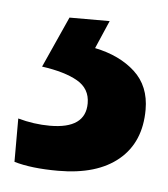

<svg xmlns="http://www.w3.org/2000/svg" viewBox="-32 -30 263 300"><g transform="rotate(5 100.0 120.0)"><path d="M197 133Q197 184 163.5 212Q130 240 69 240Q27 240 0 232V164Q25 171 50 171Q106 171 106 131Q106 108 86 96.5Q66 85 30 80L66 0H129L110 44Q149 52 173 74Q197 96 197 133Z"/></g></svg>

Font: Noto Sans Hebrew Condensed SemiBold
Style: Regular
Weight: 600
Width: 3
Designer: Monotype Design Team
Foundry: Monotype Imaging Inc.
Version: Version 2.004; ttfautohint (v1.8.4.7-5d5b)